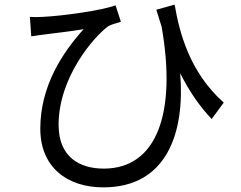

<svg xmlns="http://www.w3.org/2000/svg" viewBox="-20 -759 1040 829"><path d="M109 -686 115 -602C135 -605 152 -608 171 -610C207 -615 290 -624 341 -633C252 -534 154 -390 154 -203C154 -38 269 50 426 50C703 50 779 -190 758 -443C796 -367 840 -302 894 -245L946 -316C798 -448 755 -618 734 -739L655 -717L678 -643C743 -272 658 -31 428 -31C326 -31 233 -79 233 -220C233 -425 385 -601 449 -647C463 -654 489 -661 502 -665L479 -736C420 -714 251 -690 162 -686C144 -685 123 -685 109 -686Z"/></svg>

Font: Noto Sans KR
Style: Regular
Weight: 400
Designer: Ryoko NISHIZUKA 西塚涼子 (kana, bopomofo & ideographs); Paul D. Hunt (Latin, Greek & Cyrillic); Sandoll Communications 산돌커뮤니
Foundry: Adobe
Version: Version 2.004;hotconv 1.0.118;makeotfexe 2.5.65603